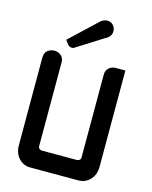

<svg xmlns="http://www.w3.org/2000/svg" viewBox="-137 -1045 899 1133"><g transform="rotate(15 312.0 -478.5)"><path d="M225 -749Q221 -747 214 -747Q198 -747 187 -761L170 -784L338 -942Q358 -956 377 -956Q398 -956 412 -940.5Q426 -925 426 -905Q426 -870 391 -854ZM554 -112Q554 -62 525 -31.5Q496 -1 454 -1H160Q118 -1 89.5 -31.5Q61 -62 61 -112V-648Q62 -678 80.5 -691Q99 -704 120 -704Q143 -704 160.5 -689.5Q178 -675 178 -648V-135Q178 -127 184.5 -121Q191 -115 200 -115H414Q424 -115 430.5 -121Q437 -127 437 -135V-642Q437 -669 454.5 -684Q472 -699 495 -699H554Z"/></g></svg>

Font: FifthLeg
Style: Bold
Weight: 700
Designer: Jakub Steiner
Version: Version 1.0